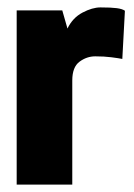

<svg xmlns="http://www.w3.org/2000/svg" viewBox="-20 -498 362 518"><path d="M25 0V-470H148L162 -421Q176 -450 202.5 -464Q229 -478 251 -478Q280 -478 295 -476Q310 -474 317 -469L310 -339Q300 -341 280.5 -343.5Q261 -346 237 -346Q214 -346 194.5 -331.5Q175 -317 175 -281V0Z"/></svg>

Font: Smooch Sans Black
Style: Regular
Weight: 900
Designer: Robert E. Leuschke
Foundry: Robert E. Leuschke
Version: Version 1.010; ttfautohint (v1.8.3)